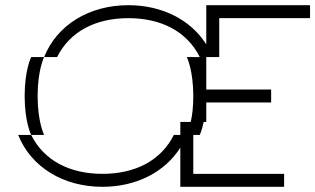

<svg xmlns="http://www.w3.org/2000/svg" viewBox="-20 -720 1215 740"><path d="M750 -500H700C700 -500 725 -450 725 -350C725 -308 721 -274 715 -250H675V-200H650C600 -100 500 -50 375 -50C250 -50 150 -100 100 -200H50C100 -75 225 0 375 0C504 0 615 -56 675 -151V0H1075V-50H725V-200H750C750 -200 758 -217 765 -250H775V-325H1025V-375H775V-500H825V-650H1175V-700H775V-549C715 -644 604 -700 475 -700C325 -700 200 -625 150 -500H200C250 -600 350 -650 475 -650C600 -650 700 -600 750 -500ZM75 -350C75 -250 100 -200 100 -200H150C150 -200 125 -250 125 -350C125 -450 150 -500 150 -500H100C100 -500 75 -450 75 -350Z"/></svg>

Font: LS-VG5000 Light Shifted
Style: Regular
Weight: 400
Designer: Justin Bihan, 2021
Foundry: Justin Bihan, 2021
Version: Version 1.000;Glyphs 3.1.2 (3151)